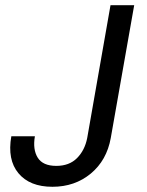

<svg xmlns="http://www.w3.org/2000/svg" viewBox="-20 -717 570 744"><path d="M317.9 -182.1 408.2 -696.8H500L409.2 -182.1Q393.6 -95.7 331.8 -44.4Q270 6.8 183.1 6.8Q95.2 6.8 51.5 -45.7Q7.8 -98.1 23.9 -189H115.2Q106.4 -137.7 126.2 -106Q146 -74.2 198.2 -74.2Q248.5 -74.2 278.6 -104.5Q308.6 -134.8 317.9 -182.1Z"/></svg>

Font: SVN-Poppins
Style: Italic
Weight: 400
Italic angle: -10°
Designer: Ninad Kale (Devanagari), Jonny Pinhorn (Latin)
Foundry: Indian Type Foundry
Version: Version 3.002 2017